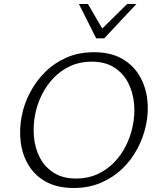

<svg xmlns="http://www.w3.org/2000/svg" viewBox="-20 -927 783 956"><path d="M347 9Q266 9 210 -21.5Q154 -52 122.5 -104Q91 -156 83 -220.5Q75 -285 89 -353Q101 -413 131 -469Q161 -525 206 -569.5Q251 -614 311.5 -640.5Q372 -667 448 -667Q530 -667 586 -635.5Q642 -604 673.5 -551.5Q705 -499 713 -434.5Q721 -370 707 -304Q694 -243 664 -186.5Q634 -130 588.5 -86.5Q543 -43 482.5 -17Q422 9 347 9ZM359 -38Q417 -38 464.5 -59.5Q512 -81 547.5 -117.5Q583 -154 606.5 -200.5Q630 -247 640 -296Q653 -354 647.5 -411.5Q642 -469 617.5 -516Q593 -563 548 -591.5Q503 -620 436 -620Q378 -620 331 -598.5Q284 -577 248.5 -540.5Q213 -504 189.5 -457.5Q166 -411 156 -362Q144 -304 149 -246.5Q154 -189 178.5 -142Q203 -95 248 -66.5Q293 -38 359 -38ZM459 -736 476 -772 613 -907H659L499 -736ZM459 -736 373 -907H418L496 -773L499 -736Z"/></svg>

Font: Ysabeau Office Light
Style: Italic
Weight: 300
Italic angle: -12°
Designer: Christian Thalmann (Catharsis Fonts)
Version: Version 2.001;gftools[0.9.30]; featfreeze: tnum,lnum,ss02